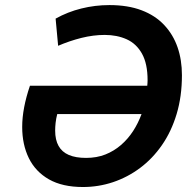

<svg xmlns="http://www.w3.org/2000/svg" viewBox="-20 -729 774 763"><path d="M309.5 14.2Q228.2 14.2 174.6 -16.2Q121 -46.8 94.6 -100.6Q68.2 -154.5 68.2 -224.5Q68.2 -261.8 76 -302.8Q83.8 -343.8 99 -388.2H565.2Q565.8 -393.2 566.1 -399.1Q566.5 -405 566.5 -410Q566.5 -476 544.2 -515.8Q522 -555.5 483.4 -572.9Q444.8 -590.2 396.2 -590.2Q351 -590.2 303.6 -578.4Q256.2 -566.5 211 -547L201 -655Q249 -681.8 303.2 -695.2Q357.5 -708.8 414.8 -708.8Q488.5 -708.8 542.8 -688.1Q597 -667.5 632.6 -629.5Q668.2 -591.5 685.6 -541.1Q703 -490.8 703 -430.2Q703 -346 682 -276.1Q661 -206.2 623.6 -152.4Q586.2 -98.5 536.6 -61.5Q487 -24.5 429.2 -5.1Q371.5 14.2 309.5 14.2ZM322 -101.5Q364.2 -101.5 398.8 -115.1Q433.2 -128.8 460.9 -152.8Q488.5 -176.8 508.9 -208.1Q529.2 -239.5 542.5 -275.8H207.5Q202.8 -257.5 201 -241Q199.2 -224.5 199.2 -210.2Q199.2 -173 212.8 -149Q226.2 -125 253.5 -113.2Q280.8 -101.5 322 -101.5Z"/></svg>

Font: Ubuntu Sans
Style: Italic
Weight: 400
Italic angle: -13.5°
Designer: Dalton Maag Ltd
Foundry: Dalton Maag Ltd
Version: Version 1.006